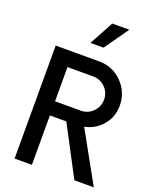

<svg xmlns="http://www.w3.org/2000/svg" viewBox="-178 -1099 963 1198"><g transform="rotate(20 303.0 -500.0)"><path d="M468 -1000 355 -840H268L355 -1000ZM410 -335 596 0H467L294 -328H185V0H70V-750H359Q448 -750 511 -687Q574 -624 574 -533Q574 -459 527.5 -404Q481 -349 410 -335ZM185 -422H356Q403 -422 436 -455.5Q469 -489 469 -536Q469 -583 436 -616Q403 -649 356 -649H185Z"/></g></svg>

Font: Orkney Medium
Style: Regular
Weight: 500
Designer: Samuel Oakes and Alfredo Marco Pradil
Foundry: Alfredo Marco Pradil
Version: 1.0; ttfautohint (v1.5)